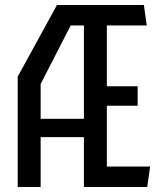

<svg xmlns="http://www.w3.org/2000/svg" viewBox="-20 -750 660 770"><path d="M316.5 0H570.5L582 -82H408.5V-326H532V-404H408.5V-648H568.5L557 -730H208.5L51 -442.5V0H143V-200H316.5ZM143 -273.5V-413L263.5 -648H316.5V-273.5Z"/></svg>

Font: Monaspace Krypton
Style: Regular
Weight: 400
Designer: Riley Cran & the Lettermatic Team
Foundry: Lettermatic
Version: Version 1.200 (Monaspace Krypton)